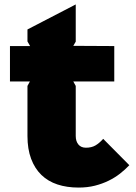

<svg xmlns="http://www.w3.org/2000/svg" viewBox="-20 -837 612 867"><path d="M564 -91Q545 -71 522 -53Q499 -35 470.5 -21Q442 -7 408.5 1.5Q375 10 335 10Q282 10 239.5 -4Q197 -18 167 -47Q137 -76 120.5 -120Q104 -164 104 -223V-449L115 -469H25V-629H116L104 -650V-704L322 -817V-649L311 -630L496 -629V-469H311L322 -449V-223Q322 -199 334 -184.5Q346 -170 368 -170Q393 -170 410.5 -180Q428 -190 446 -210Z"/></svg>

Font: TypoPRO Sinkin Sans
Style: 900 X Black
Weight: 950
Designer: Keith Bates
Foundry: K-Type
Version: Sinkin Sans (version 1.0)  by Keith Bates   •   © 2014   www